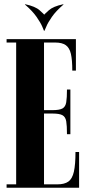

<svg xmlns="http://www.w3.org/2000/svg" viewBox="-20 -883 426 903"><path d="M11 0V-16H56V-683H11V-699H337V-551H320Q320 -601 313.5 -629.5Q307 -658 289.5 -670.5Q272 -683 239 -683H187V-365H227Q260 -365 274 -373Q288 -381 291.5 -402Q295 -423 295 -462H311V-252H295Q295 -292 291.5 -312.5Q288 -333 274 -341Q260 -349 227 -349H187V-16H250Q283 -16 301.5 -29Q320 -42 327.5 -75.5Q335 -109 335 -168H352V0ZM277 -863 279 -862Q243 -831 224 -803.5Q205 -776 198 -758.5Q191 -741 189 -738H187V-813Q189 -816 209.5 -834.5Q230 -853 277 -863ZM99 -863Q146 -853 166.5 -834.5Q187 -816 189 -813V-738H187Q186 -741 178.5 -758.5Q171 -776 152 -803.5Q133 -831 97 -862Z"/></svg>

Font: Emberly Black
Style: Regular
Weight: 900
Designer: Rajesh Rajput
Foundry: Rajesh Rajput
Version: Version 1.000